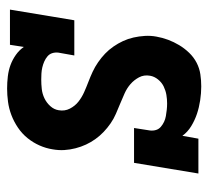

<svg xmlns="http://www.w3.org/2000/svg" viewBox="-43 -535 586 540"><g transform="rotate(90 250.0 -265.0)"><path d="M229 8Q212 8 195 6Q178 4 163 -1.5Q148 -7 134.5 -16.5Q121 -26 112 -39L106 0H7L37 -181H136L128 -136Q127 -127 129.5 -119Q132 -111 138.5 -105.5Q145 -100 153 -96.5Q161 -93 169.5 -91Q178 -89 187 -88.5Q196 -88 204 -88Q217 -88 230.5 -89.5Q244 -91 256.5 -97Q269 -103 278.5 -113.5Q288 -124 290 -137Q293 -154 285.5 -168.5Q278 -183 266 -192.5Q254 -202 239.5 -208.5Q225 -215 210.5 -220.5Q196 -226 182 -232.5Q168 -239 155 -248Q142 -257 131 -267.5Q120 -278 111 -291Q102 -304 95.5 -318Q89 -332 85.5 -347.5Q82 -363 81 -379.5Q80 -396 83 -412Q86 -429 92 -445Q98 -461 107 -476Q116 -491 128.5 -504Q141 -517 156.5 -525Q172 -533 189 -535.5Q206 -538 223 -538Q242 -538 262 -535Q282 -532 300 -526Q318 -520 334.5 -510Q351 -500 362 -485L370 -530H468L438 -349H340L347 -394Q348 -403 345.5 -411Q343 -419 336.5 -424.5Q330 -430 322.5 -433.5Q315 -437 306.5 -438.5Q298 -440 289 -441Q280 -442 271 -442Q259 -442 247 -440Q235 -438 223.5 -432.5Q212 -427 203.5 -416.5Q195 -406 193 -394Q190 -377 197.5 -363Q205 -349 216.5 -339Q228 -329 242.5 -322.5Q257 -316 271.5 -310Q286 -304 300 -298Q314 -292 327 -283Q340 -274 351 -263.5Q362 -253 371 -240.5Q380 -228 386.5 -214Q393 -200 397 -184.5Q401 -169 402 -153Q403 -137 400 -120Q397 -101 389 -83Q381 -65 368.5 -49.5Q356 -34 339 -22.5Q322 -11 303.5 -4Q285 3 266 5.5Q247 8 229 8Z"/></g></svg>

Font: Iosevka Curly Slab Oblique
Style: Bold
Weight: 700
Italic angle: -9°
Monospace: yes
Designer: Belleve Invis
Foundry: Belleve Invis
Version: Version 11.1.0; ttfautohint (v1.8.3)